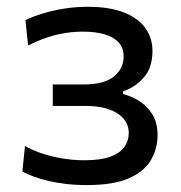

<svg xmlns="http://www.w3.org/2000/svg" viewBox="-20 -527 524 557"><path d="M231.8 9.9Q199.3 9.9 170.8 6.5Q142.2 3.1 118.4 -2.7Q94.5 -8.4 76 -15.4Q57.5 -22.3 44.9 -29.2L52.5 -103.5Q73.2 -91.6 100.6 -82.2Q128 -72.9 159.8 -67.5Q191.6 -62.1 224.6 -62.1Q273.6 -62.1 301.8 -73.1Q329.9 -84.1 341.7 -102Q353.5 -119.9 353.5 -140.9Q353.5 -166.2 337.6 -183.8Q321.7 -201.3 294.1 -210.5Q266.6 -219.6 231.1 -219.6Q201.1 -219.6 178.4 -219.6Q155.6 -219.6 133.1 -219.6V-282Q152.7 -282 173.5 -282Q194.2 -282 221.9 -282Q282.2 -282 310.5 -305Q338.7 -328 338.7 -363.4Q338.7 -388.3 324 -404.2Q309.3 -420 282.9 -427.6Q256.5 -435.2 220.6 -435.2Q195.5 -435.2 170 -431.3Q144.5 -427.4 117.7 -418.6Q90.8 -409.8 61.5 -395L53.8 -468.6Q74.4 -478.7 102.7 -487.5Q131 -496.3 164.9 -501.8Q198.7 -507.3 234.2 -507.3Q297.7 -507.3 339.3 -490.9Q380.9 -474.5 401.6 -445.6Q422.3 -416.7 422.3 -379.4Q422.3 -329.7 396.3 -301.1Q370.2 -272.6 337.1 -262.3V-254.3Q359.2 -248.7 382.2 -235Q405.2 -221.3 421.2 -196.7Q437.1 -172.2 437.1 -134.5Q437.1 -96.9 418.6 -63.9Q400.1 -30.8 355.3 -10.5Q310.6 9.9 231.8 9.9Z"/></svg>

Font: Commissioner Thin
Style: Regular
Weight: 100
Designer: Kostas Bartsokas
Foundry: Kostas Bartsokas
Version: Version 1.001;gftools[0.9.23]